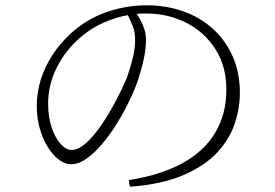

<svg xmlns="http://www.w3.org/2000/svg" viewBox="-20 -707 1040 726"><path d="M467 -26Q588 -45 670 -90Q752 -135 794 -205.5Q836 -276 836 -368Q836 -456 795 -520.5Q754 -585 685 -620.5Q616 -656 532 -656Q461 -656 391.5 -629.5Q322 -603 270 -553Q221 -507 191.5 -445Q162 -383 162 -315Q162 -264 175.5 -224.5Q189 -185 209.5 -162.5Q230 -140 250 -140Q277 -140 306.5 -167Q336 -194 364.5 -236Q393 -278 417.5 -324.5Q442 -371 459 -411Q471 -444 481 -483.5Q491 -523 491 -555Q491 -586 482 -608.5Q473 -631 459 -659L489 -666Q502 -648 511.5 -630.5Q521 -613 526.5 -594.5Q532 -576 532 -556Q532 -522 523.5 -483Q515 -444 501 -402Q489 -367 468.5 -324.5Q448 -282 422 -240Q396 -198 366.5 -163Q337 -128 307 -107Q277 -86 249 -86Q226 -86 203 -103Q180 -120 161 -150.5Q142 -181 130.5 -221Q119 -261 119 -306Q119 -358 134.5 -407Q150 -456 179 -500Q208 -544 247 -580Q309 -636 383.5 -661.5Q458 -687 534 -687Q608 -687 672 -664.5Q736 -642 784 -599Q832 -556 859.5 -494.5Q887 -433 887 -356Q887 -297 867 -238Q847 -179 800 -129Q753 -79 672.5 -44.5Q592 -10 471 -1Z"/></svg>

Font: Noto Serif HK ExtraLight
Style: Regular
Weight: 200
Designer: Ryoko NISHIZUKA 西塚涼子 (kana & ideographs); Frank Grießhammer (Latin, Greek & Cyrillic); Wenlong ZHANG 张文龙 (bopomofo); San
Foundry: Adobe
Version: Version 2.002-H1;hotconv 1.1.0;makeotfexe 2.6.0